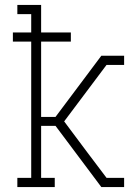

<svg xmlns="http://www.w3.org/2000/svg" viewBox="-20 -755 540 775"><path d="M50 0V-37H106V-587H32V-624H106V-698H50V-735H146V-624H266V-587H146V-283H204L389 -530H426V-514L410 -493L239 -265Q285 -203 332 -140.5Q379 -78 426 -16V0H389L252 -183L204 -247H146V-37H201V0ZM410 -493 426 -514V-530H481V-493ZM426 0V-16L410 -37H481V0Z"/></svg>

Font: Iosevka Slab Extralight
Style: Regular
Weight: 200
Monospace: yes
Designer: Belleve Invis
Foundry: Belleve Invis
Version: Version 11.1.1; ttfautohint (v1.8.3)